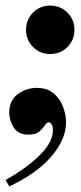

<svg xmlns="http://www.w3.org/2000/svg" viewBox="-29 -470 289 686"><path d="M4 196 -9 173Q66 131 113 84.5Q160 38 160 -5Q160 -20 155 -26.5Q150 -33 145 -33Q138 -33 131 -22Q124 -11 111.5 0Q99 11 73 11Q36 11 20 -14.5Q4 -40 4 -68Q4 -111 34.5 -133.5Q65 -156 102 -156Q141 -156 164 -135.5Q187 -115 197 -86.5Q207 -58 207 -33Q207 28 154 89.5Q101 151 4 196ZM150 -277Q114 -277 89 -302Q64 -327 64 -363Q64 -400 89 -425Q114 -450 150 -450Q187 -450 212 -425Q237 -400 237 -363Q237 -327 212 -302Q187 -277 150 -277Z"/></svg>

Font: Libre Bodoni
Style: Italic
Weight: 400
Italic angle: -13°
Designer: Pablo Impallari, Rodrigo Fuenzalida
Foundry: Impallari Type
Version: Version 2.005;gftools[0.9.23]